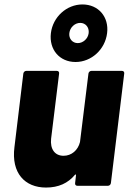

<svg xmlns="http://www.w3.org/2000/svg" viewBox="-20 -836 586 864"><path d="M320 -557C391 -557 453 -613 462 -687C471 -760 423 -816 351 -816C280 -816 218 -760 209 -687C200 -613 248 -557 320 -557ZM341 -733C365 -733 382 -713 379 -687C376 -662 354 -642 330 -642C306 -642 289 -662 292 -687C295 -713 317 -733 341 -733ZM378 -505 340 -197C331 -160 302 -135 266 -135C226 -135 205 -166 210 -212L246 -505C247 -512 243 -517 236 -517H98C92 -517 86 -512 85 -505L45 -174C30 -57 92 8 187 8C244 8 286 -12 317 -49C320 -53 322 -51 322 -47L318 -12C317 -5 321 0 328 0H466C472 0 478 -5 479 -12L539 -505C540 -512 536 -517 529 -517H391C385 -517 379 -512 378 -505Z"/></svg>

Font: Barlow ExtraBold
Style: Italic
Weight: 800
Italic angle: -7°
Designer: Jeremy Tribby
Foundry: Tribby Type
Version: Version 1.422;hotconv 1.0.109;makeotfexe 2.5.65596